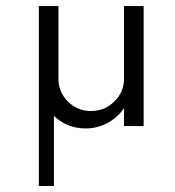

<svg xmlns="http://www.w3.org/2000/svg" viewBox="-20 -417 579 635"><path d="M390.1 -397H455.1V0H390.1V-59.1Q368.2 -27.8 335 -10Q301.8 7.8 263.2 7.8Q202.1 7.8 158.2 -33.7V198.2H108.4V-397H173.3V-156.2Q173.3 -112.3 204.8 -81.1Q236.3 -49.8 280.8 -49.8Q325.7 -49.8 357.9 -81.1Q390.1 -112.3 390.1 -156.2Z"/></svg>

Font: Now
Style: Regular
Weight: 400
Designer: Alfredo Marco Pradil
Foundry: Alfredo Marco Pradil
Version: Version 1.200;hotconv 1.0.109;makeotfexe 2.5.65596